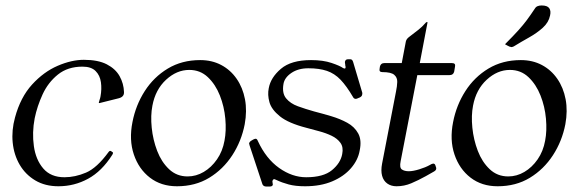

<svg xmlns="http://www.w3.org/2000/svg" viewBox="-20 -671 2116 703"><path d="M194 11Q145 11 109 -10.5Q73 -32 52 -68Q31 -104 26.5 -149Q22 -194 35 -241Q55 -315 97.5 -361.5Q140 -408 191 -430Q242 -452 287 -452Q339 -452 371 -435.5Q403 -419 418 -392Q433 -365 434 -334Q435 -316 414 -311L346 -294Q344 -293 342.5 -294Q341 -295 342 -296Q342 -298 344.5 -305Q347 -312 348 -318Q353 -345 349.5 -370Q346 -395 330 -411Q314 -427 282 -427Q228 -427 192 -398Q156 -369 136 -325.5Q116 -282 107 -238Q97 -186 104 -136Q111 -86 138.5 -54Q166 -22 216 -22Q255 -22 295 -39Q335 -56 378 -115Q382 -120 386 -118L392 -114Q396 -112 391 -104Q353 -44 302.5 -16.5Q252 11 194 11Z M628 11Q570 11 529 -20.5Q488 -52 470 -105.5Q452 -159 465 -224Q477 -286 510 -337.5Q543 -389 594.5 -420Q646 -451 713 -451Q756 -451 790 -433Q824 -415 846.5 -382.5Q869 -350 877 -307.5Q885 -265 876 -216Q864 -154 830.5 -102.5Q797 -51 746 -20Q695 11 628 11ZM667 -25Q698 -25 726 -41.5Q754 -58 774.5 -87.5Q795 -117 802 -156Q809 -192 805 -236.5Q801 -281 785 -321.5Q769 -362 741 -388.5Q713 -415 673 -415Q627 -415 588 -379Q549 -343 538 -284Q531 -248 535.5 -203.5Q540 -159 555.5 -118.5Q571 -78 599 -51.5Q627 -25 667 -25Z M1292 -312Q1286 -309 1283 -309Q1276 -309 1273 -315Q1249 -356 1227 -379Q1205 -402 1177 -411.5Q1149 -421 1109 -421Q1072 -421 1047 -404Q1022 -387 1018 -364Q1012 -330 1027.5 -311Q1043 -292 1070.5 -282Q1098 -272 1130 -263Q1161 -255 1193 -245.5Q1225 -236 1251.5 -221.5Q1278 -207 1291.5 -182.5Q1305 -158 1297 -120Q1291 -85 1265 -55Q1239 -25 1196.5 -7Q1154 11 1097 11Q1062 11 1037.5 4.5Q1013 -2 992 -12Q986 -15 985 -15Q979 -15 978 -9Q977 -8 977.5 -6Q978 -4 978 -2Q979 4 979 5Q978 12 967 12H955Q945 12 941 4L894 -138Q892 -144 892 -146Q894 -153 902 -157L907 -160Q913 -163 916 -163Q921 -163 924 -155Q954 -90 1002 -56Q1050 -22 1101 -22Q1164 -22 1195.5 -48Q1227 -74 1233 -107Q1238 -132 1226.5 -148Q1215 -164 1194 -174Q1173 -184 1148.5 -190.5Q1124 -197 1102 -203Q1036 -220 1005 -245Q974 -270 966.5 -297Q959 -324 964 -348Q971 -387 1008.5 -419Q1046 -451 1119 -451Q1163 -451 1194 -440.5Q1225 -430 1236 -422Q1240 -420 1242 -420Q1245 -420 1245 -423Q1246 -425 1245 -428Q1244 -431 1244 -435Q1243 -439 1243 -441.5Q1243 -444 1243 -445Q1245 -454 1254 -454H1263Q1270 -454 1273 -444L1306 -333Q1307 -330 1306.5 -328Q1306 -326 1306 -324Q1305 -318 1297 -314Z M1576 -60Q1578 -56 1577 -52Q1576 -47 1569 -43L1539 -26Q1512 -11 1486 0Q1460 11 1432 11Q1412 11 1398 1Q1384 -9 1379 -27.5Q1374 -46 1379 -72L1430 -336Q1434 -355 1434.5 -371Q1435 -387 1423.5 -397Q1412 -407 1380 -407Q1367 -407 1370 -420L1371 -427Q1374 -440 1387 -440H1451L1466 -519Q1468 -528 1477 -535Q1499 -552 1512 -562Q1525 -572 1539 -588Q1540 -590 1543 -590H1545Q1546 -590 1545 -587L1517 -440H1635Q1649 -440 1646 -427L1643 -409Q1640 -396 1626 -396H1508L1447 -81Q1442 -57 1451.5 -50.5Q1461 -44 1477 -44Q1492 -44 1515 -51Q1538 -58 1554 -67Q1557 -69 1560.5 -70.5Q1564 -72 1566 -72Q1572 -72 1574 -66Z M1802 11Q1744 11 1703 -20.5Q1662 -52 1644 -105.5Q1626 -159 1639 -224Q1651 -286 1684 -337.5Q1717 -389 1768.5 -420Q1820 -451 1887 -451Q1930 -451 1964 -433Q1998 -415 2020.5 -382.5Q2043 -350 2051 -307.5Q2059 -265 2050 -216Q2038 -154 2004.5 -102.5Q1971 -51 1920 -20Q1869 11 1802 11ZM1841 -25Q1872 -25 1900 -41.5Q1928 -58 1948.5 -87.5Q1969 -117 1976 -156Q1983 -192 1979 -236.5Q1975 -281 1959 -321.5Q1943 -362 1915 -388.5Q1887 -415 1847 -415Q1801 -415 1762 -379Q1723 -343 1712 -284Q1705 -248 1709.5 -203.5Q1714 -159 1729.5 -118.5Q1745 -78 1773 -51.5Q1801 -25 1841 -25ZM1829 -509Q1860 -540 1878 -560Q1896 -580 1909 -597.5Q1922 -615 1938 -639Q1942 -646 1948.5 -648.5Q1955 -651 1963 -651Q1984 -651 1991 -641Q1998 -631 1994 -614Q1989 -589 1967.5 -569.5Q1946 -550 1916.5 -533.5Q1887 -517 1861 -501Q1858 -500 1855.5 -499Q1853 -498 1851 -499Q1847 -499 1838 -504Z"/></svg>

Font: Young Serif Light
Style: Italic
Weight: 300
Italic angle: -10.979°
Designer: Bastien Sozeau
Foundry: NBR — Bastien Sozeau
Version: Version 5.001